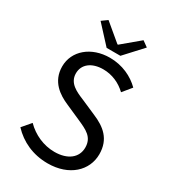

<svg xmlns="http://www.w3.org/2000/svg" viewBox="-206 -948 946 1064"><g transform="rotate(30 267.0 -416.5)"><path d="M272 12C410 12 496 -71 496 -175C496 -272 437 -318 361 -350L267 -391C216 -412 159 -436 159 -499C159 -557 207 -594 280 -594C337 -594 388 -571 428 -533L474 -589C428 -635 360 -668 280 -668C161 -668 74 -594 74 -494C74 -397 145 -351 206 -325L301 -283C362 -256 410 -235 410 -168C410 -105 359 -62 273 -62C204 -62 137 -92 89 -141L42 -86C99 -25 178 12 272 12ZM236 -706H324L428 -819L392 -845L282 -753H278L168 -845L132 -819Z"/></g></svg>

Font: DAIFUKU Sans
Style: Regular
Weight: 400
Designer: Original font ‘Source Han Sans JP’ : Paul D. Hunt
Foundry: Daifuku
Version: Version 1.000